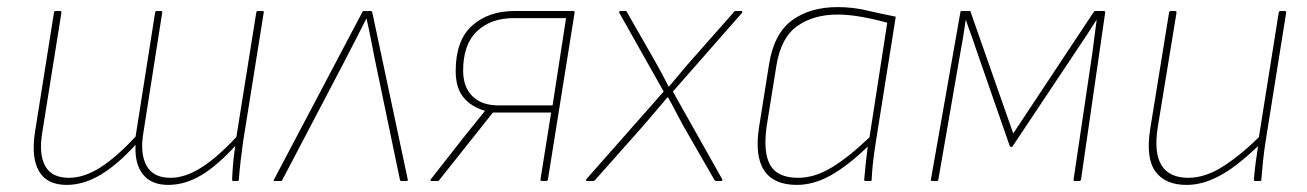

<svg xmlns="http://www.w3.org/2000/svg" viewBox="-20 -510 3684 541"><path d="M168 11Q113 11 90.5 -26.5Q68 -64 78 -134L132 -474Q133 -479 136 -479H149Q154 -479 153 -474L99 -136Q89 -75 107.5 -42Q126 -9 174 -9Q217 -9 262.5 -38Q308 -67 362 -125L417 -474Q418 -479 421 -479H433Q438 -479 437 -474L384 -136Q374 -77 393 -43Q412 -9 460 -9Q502 -9 547.5 -38Q593 -67 646 -124L702 -474Q703 -479 706 -479H721Q724 -479 723 -474L665 -111Q661 -83 658 -56.5Q655 -30 653 -4Q653 0 649 0H637Q634 0 634 -4Q635 -28 637 -51Q639 -74 643 -99Q592 -43 546.5 -16Q501 11 454 11Q406 11 382.5 -19Q359 -49 362 -102Q310 -45 262.5 -17Q215 11 168 11Z M754 0Q750 0 752 -4L1001 -476Q1002 -479 1006 -479H1024Q1028 -479 1029 -475L1129 -4Q1130 0 1125 0H1112Q1108 0 1107 -3L1037 -339Q1031 -368 1025.5 -397Q1020 -426 1013 -457H1012Q997 -427 981.5 -397Q966 -367 950 -336L775 -2Q774 0 771 0Z M1196 0Q1194 0 1193.5 -1.5Q1193 -3 1194 -5L1292 -130Q1306 -147 1319.5 -164Q1333 -181 1346 -197V-198Q1308 -209 1286 -235.5Q1264 -262 1264 -310Q1264 -396 1310 -437.5Q1356 -479 1430 -479H1595Q1600 -479 1599 -474L1524 -5Q1523 0 1519 0H1507Q1502 0 1503 -5L1533 -193H1369L1218 -3Q1217 0 1213 0ZM1385 -213H1537L1575 -459H1428Q1363 -459 1324 -422Q1285 -385 1285 -311Q1285 -265 1311 -239Q1337 -213 1385 -213Z M1634 0Q1632 0 1631.5 -1.5Q1631 -3 1632 -5L1850 -252L1725 -474Q1724 -476 1725 -477.5Q1726 -479 1728 -479H1743Q1746 -479 1747 -475L1822 -344Q1833 -325 1843.5 -305.5Q1854 -286 1864 -266H1865Q1882 -286 1899 -306.5Q1916 -327 1933 -346L2047 -475Q2049 -478 2050 -478.5Q2051 -479 2053 -479H2069Q2071 -479 2071.5 -477.5Q2072 -476 2071 -474L1876 -252L2015 -5Q2016 -3 2015 -1.5Q2014 0 2012 0H1998Q1995 0 1993 -3L1905 -156Q1894 -176 1883.5 -196.5Q1873 -217 1862 -236H1861Q1844 -216 1826.5 -195.5Q1809 -175 1792 -155L1657 -3Q1654 0 1651 0Z M2225 11Q2160 11 2133 -30Q2106 -71 2119 -153L2147 -329Q2161 -416 2212 -453Q2263 -490 2340 -490Q2382 -490 2420.5 -481Q2459 -472 2504 -463L2448 -111Q2442 -73 2439.5 -49Q2437 -25 2436 -3Q2436 0 2432 0H2419Q2415 0 2415 -3Q2417 -26 2419.5 -50Q2422 -74 2425 -97Q2369 -43 2321 -16Q2273 11 2225 11ZM2229 -9Q2275 -9 2322.5 -37.5Q2370 -66 2430 -123L2480 -446Q2444 -456 2407.5 -462.5Q2371 -469 2340 -469Q2273 -469 2227 -437Q2181 -405 2168 -327L2140 -153Q2130 -80 2150.5 -44.5Q2171 -9 2229 -9Z M2607 0Q2602 0 2603 -4L2686 -475Q2686 -479 2690 -479H2712Q2715 -479 2715 -476L2835 -134L3061 -475Q3063 -479 3067 -479H3090Q3095 -479 3094 -474L3026 -4Q3025 0 3021 0H3008Q3004 0 3005 -4L3058 -361Q3061 -385 3064 -408Q3067 -431 3070 -453H3069Q3056 -432 3043 -412.5Q3030 -393 3016 -372L2834 -99Q2833 -96 2829 -96Q2828 -96 2827 -96.5Q2826 -97 2825 -99L2728 -378Q2722 -397 2715 -415.5Q2708 -434 2702 -453H2701Q2698 -433 2695 -413Q2692 -393 2688 -373L2624 -4Q2623 0 2620 0Z M3323 11Q3263 11 3235.5 -27Q3208 -65 3221 -147L3274 -474Q3275 -479 3279 -479H3290Q3296 -479 3295 -474L3242 -150Q3231 -79 3253 -44Q3275 -9 3328 -9Q3377 -9 3428.5 -42.5Q3480 -76 3536 -132L3533 -106Q3497 -71 3462.5 -44.5Q3428 -18 3393 -3.5Q3358 11 3323 11ZM3517 0Q3513 0 3513 -3Q3515 -29 3518.5 -54.5Q3522 -80 3526 -106V-116L3583 -474Q3584 -479 3588 -479H3599Q3605 -479 3604 -474L3546 -111Q3542 -86 3539 -57.5Q3536 -29 3534 -3Q3534 0 3530 0Z"/></svg>

Font: Sofia Sans Semi Condensed Thin
Style: Italic
Weight: 250
Italic angle: -9°
Version: Version 4.100